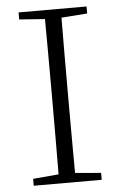

<svg xmlns="http://www.w3.org/2000/svg" viewBox="-52 -761 501 798"><g transform="rotate(-5 198.0 -361.5)"><path d="M56.2 -693.8V-723.1H339.8V-693.8L231.9 -686Q231.4 -613.3 231.2 -538.8Q231 -464.4 231 -390.1V-333Q231 -258.8 231.2 -184.8Q231.4 -110.8 231.9 -38.1L339.8 -28.8V0H56.2V-28.8L163.1 -38.1Q163.6 -110.8 163.8 -184.8Q164.1 -258.8 164.1 -333V-390.1Q164.1 -464.4 163.8 -538.3Q163.6 -612.3 163.1 -686Z"/></g></svg>

Font: Source Han Serif TW ExtraLight
Style: Regular
Weight: 250
Designer: Ryoko NISHIZUKA Ë•øÂ°öÊ∂ºÂ≠ê (kana & ideographs); Frank Grie√ühammer (Latin, Greek & Cyrillic); Wenlong ZHANG Âº†ÊñáÈæô 
Foundry: Adobe
Version: Version 2.003;hotconv 1.1.1;makeotfexe 2.6.0